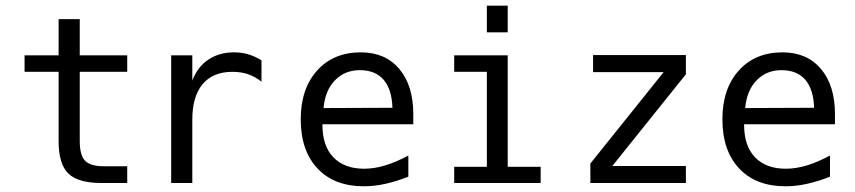

<svg xmlns="http://www.w3.org/2000/svg" viewBox="-20 -651 3040 683"><path d="M263.7 -583V-454.1H432.6V-395.5H263.7V-149.4Q263.7 -98.6 282.7 -79.1Q301.8 -59.6 348.6 -59.6H432.6V0H340.8Q257.8 0 223.1 -33.7Q188.5 -67.4 188.5 -149.4V-395.5H67.4V-454.1H188.5V-583Z M910.2 -360.4Q886.7 -378.9 861.8 -387.2Q836.9 -395.5 806.6 -395.5Q737.3 -395.5 700.7 -351.6Q664.1 -307.6 664.1 -225.6V0H588.9V-454.1H664.1V-364.3Q682.6 -413.1 721.2 -439Q759.8 -464.8 812.5 -464.8Q840.8 -464.8 864.3 -457.5Q887.7 -450.2 910.2 -436.5Z M1450.2 -245.1V-209H1127V-207Q1127 -131.8 1166 -91.3Q1205.1 -50.8 1275.4 -50.8Q1311.5 -50.8 1350.1 -62.5Q1388.7 -74.2 1432.6 -97.7V-22.5Q1390.6 -5.9 1351.1 2.9Q1311.5 11.7 1274.4 11.7Q1168.9 11.7 1109.4 -51.8Q1049.8 -115.2 1049.8 -226.6Q1049.8 -335 1107.9 -399.9Q1166 -464.8 1263.7 -464.8Q1350.6 -464.8 1400.4 -405.8Q1450.2 -346.7 1450.2 -245.1ZM1376 -267.6Q1374 -333 1344.7 -367.2Q1315.4 -401.4 1259.8 -401.4Q1207 -401.4 1171.9 -365.7Q1136.7 -330.1 1130.9 -266.6Z M1711.9 -630.9H1786.1V-536.1H1711.9ZM1595.7 -454.1H1786.1V-57.6H1903.3V0H1595.7V-57.6H1711.9V-395.5H1595.7Z M2089.8 -455.1H2419.9V-386.7L2158.2 -60.5H2419.9V0H2080.1V-69.3L2340.8 -394.5H2089.8Z M2950.2 -245.1V-209H2627V-207Q2627 -131.8 2666 -91.3Q2705.1 -50.8 2775.4 -50.8Q2811.5 -50.8 2850.1 -62.5Q2888.7 -74.2 2932.6 -97.7V-22.5Q2890.6 -5.9 2851.1 2.9Q2811.5 11.7 2774.4 11.7Q2668.9 11.7 2609.4 -51.8Q2549.8 -115.2 2549.8 -226.6Q2549.8 -335 2607.9 -399.9Q2666 -464.8 2763.7 -464.8Q2850.6 -464.8 2900.4 -405.8Q2950.2 -346.7 2950.2 -245.1ZM2876 -267.6Q2874 -333 2844.7 -367.2Q2815.4 -401.4 2759.8 -401.4Q2707 -401.4 2671.9 -365.7Q2636.7 -330.1 2630.9 -266.6Z"/></svg>

Font: BabelStone Coelbren y Beirdd
Style: Regular
Weight: 400
Designer: Andrew West
Foundry: BabelStone
Version: Version 1.00;September 27, 2022